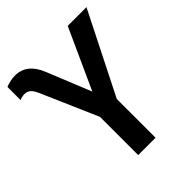

<svg xmlns="http://www.w3.org/2000/svg" viewBox="-201 -848 971 971"><g transform="rotate(-45 284.0 -362.5)"><path d="M68 -725Q48 -725 29.5 -720.5Q11 -716 0 -711V-617Q16 -625 36 -625Q54 -625 68 -613.5Q82 -602 99 -560L224 -273V0H348V-277L568 -714H434L287 -391L191 -628Q152 -725 68 -725Z"/></g></svg>

Font: Noto Sans Display Medium
Style: Regular
Weight: 500
Designer: Monotype Design Team
Foundry: Monotype Imaging Inc.
Version: Version 1.900